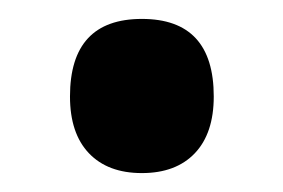

<svg xmlns="http://www.w3.org/2000/svg" viewBox="-20 -172 299 203"><path d="M54 -70Q54 -152 130 -152Q206 -152 206 -70Q206 -31 186 -10Q166 11 130 11Q94 11 74 -10Q54 -31 54 -70Z"/></svg>

Font: Noto Sans Gujarati UI ExtraCondensed
Style: Bold
Weight: 700
Width: 2
Designer: Jelle Bosma - Monotype Design Team, Universal Thirst
Foundry: Monotype Imaging Inc.
Version: Version 2.106; ttfautohint (v1.8.4.7-5d5b)